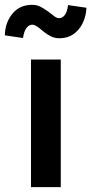

<svg xmlns="http://www.w3.org/2000/svg" viewBox="-60 -773 377 793"><path d="M68 0V-527H191V0ZM119 -643Q101 -659 91 -665Q81 -671 73 -671Q60 -671 49.5 -657.5Q39 -644 35 -616L-40 -627Q-39 -679 -9 -716Q21 -753 72 -753Q91 -753 105.5 -746Q120 -739 138 -726Q156 -712 165.5 -705Q175 -698 184 -698Q198 -698 208 -711.5Q218 -725 221 -752L297 -741Q296 -708 282 -678.5Q268 -649 243.5 -632Q219 -615 186 -615Q167 -615 152 -622Q137 -629 119 -643Z"/></svg>

Font: Mach Medium
Style: Regular
Weight: 500
Version: Version 1.002